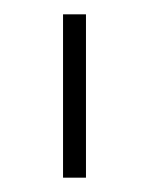

<svg xmlns="http://www.w3.org/2000/svg" viewBox="-20 -647 208 268"><path d="M68 -627H100V-399H68Z"/></svg>

Font: Blinker ExtraLight
Style: Regular
Weight: 200
Designer: Juergen Huber
Foundry: supertype
Version: Version 1.017;hotconv 1.0.117;makeotfexe 2.5.65602